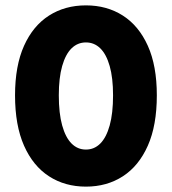

<svg xmlns="http://www.w3.org/2000/svg" viewBox="-20 -683 640 715"><path d="M300 12Q222 12 162.5 -26.5Q103 -65 69.5 -140.5Q36 -216 36 -328Q36 -438 69.5 -512.5Q103 -587 162.5 -625Q222 -663 300 -663Q378 -663 437.5 -625Q497 -587 530.5 -512.5Q564 -438 564 -328Q564 -216 530.5 -140.5Q497 -65 437.5 -26.5Q378 12 300 12ZM300 -126Q331 -126 353.5 -148.5Q376 -171 388.5 -216Q401 -261 401 -328Q401 -393 388.5 -437Q376 -481 353.5 -503Q331 -525 300 -525Q269 -525 246.5 -503Q224 -481 211.5 -437Q199 -393 199 -328Q199 -261 211.5 -216Q224 -171 246.5 -148.5Q269 -126 300 -126Z"/></svg>

Font: Source Code Pro ExtraBold
Style: Regular
Weight: 800
Monospace: yes
Designer: Paul D. Hunt, Teo Tuominen
Foundry: Adobe Systems Incorporated
Version: Version 1.018;hotconv 1.0.116;makeotfexe 2.5.65601